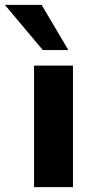

<svg xmlns="http://www.w3.org/2000/svg" viewBox="-60 -770 400 790"><path d="M221.2 -564H116.2L-40 -750H111.3ZM80.1 0V-500H240.2V0Z"/></svg>

Font: Now
Style: Bold
Weight: 700
Designer: Alfredo Marco Pradil
Foundry: Alfredo Marco Pradil
Version: Version 1.002;PS 001.002;hotconv 1.0.88;makeotf.lib2.5.64775